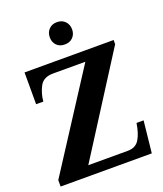

<svg xmlns="http://www.w3.org/2000/svg" viewBox="-163 -1018 955 1124"><g transform="rotate(-20 315.0 -456.0)"><path d="M257 -842Q257 -872 276 -892Q295 -912 326 -912Q358 -912 377 -892Q396 -872 396 -842Q396 -812 377 -792.5Q358 -773 326 -773Q294 -773 275.5 -792.5Q257 -812 257 -842ZM18 -40 404 -637H203Q142 -637 119.5 -594Q97 -551 93 -502H48V-700H603V-674L213 -62H459Q508 -62 530.5 -98Q553 -134 563 -198H607L586 0H18Z"/></g></svg>

Font: Taviraj
Style: Bold
Weight: 700
Designer: Katatrad Team
Foundry: CadsonDemak
Version: Version 1.001